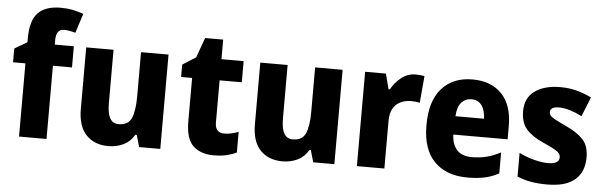

<svg xmlns="http://www.w3.org/2000/svg" viewBox="-49 -934 3508 1113"><g transform="rotate(5 1705.0 -377.5)"><path d="M359 -426H248V0H88V-426H16V-506L89 -549V-570Q89 -676 132.5 -720.5Q176 -765 264 -765Q303 -765 334.5 -758.5Q366 -752 397 -741L361 -628Q346 -632 329.5 -635.5Q313 -639 294 -639Q248 -639 248 -574V-549H359Z M910 -549V0H787L767 -69H759Q735 -28 695.5 -9Q656 10 608 10Q527 10 479 -40Q431 -90 431 -191V-549H590V-238Q590 -180 606 -151Q622 -122 657 -122Q713 -122 731.5 -165.5Q750 -209 750 -290V-549Z M1271 -121Q1292 -121 1312 -125.5Q1332 -130 1354 -138V-18Q1327 -5 1295 2.5Q1263 10 1221 10Q1145 10 1101.5 -31Q1058 -72 1058 -174V-426H994V-498L1071 -547L1113 -663H1218V-549H1347V-426H1218V-180Q1218 -121 1271 -121Z M1923 -549V0H1800L1780 -69H1772Q1748 -28 1708.5 -9Q1669 10 1621 10Q1540 10 1492 -40Q1444 -90 1444 -191V-549H1603V-238Q1603 -180 1619 -151Q1635 -122 1670 -122Q1726 -122 1744.5 -165.5Q1763 -209 1763 -290V-549Z M2348 -559Q2360 -559 2374 -557.5Q2388 -556 2399 -554L2385 -397Q2366 -403 2334 -403Q2302 -403 2274.5 -390.5Q2247 -378 2230.5 -350.5Q2214 -323 2214 -276V0H2054V-549H2175L2198 -460H2206Q2226 -499 2263.5 -529Q2301 -559 2348 -559Z M2678 -559Q2787 -559 2849 -494.5Q2911 -430 2911 -309V-231H2595Q2597 -173 2626.5 -141.5Q2656 -110 2713 -110Q2760 -110 2799 -120Q2838 -130 2880 -152V-30Q2842 -9 2799 0.5Q2756 10 2697 10Q2575 10 2505 -60.5Q2435 -131 2435 -271Q2435 -414 2500.5 -486.5Q2566 -559 2678 -559ZM2682 -444Q2647 -444 2624 -418.5Q2601 -393 2598 -338H2764Q2763 -386 2742.5 -415Q2722 -444 2682 -444Z M3376 -165Q3376 -82 3323 -36Q3270 10 3162 10Q3111 10 3069.5 3Q3028 -4 2987 -21V-159Q3028 -138 3074 -126Q3120 -114 3156 -114Q3221 -114 3221 -153Q3221 -165 3213.5 -175.5Q3206 -186 3183.5 -198.5Q3161 -211 3116 -231Q3051 -260 3018.5 -298Q2986 -336 2986 -402Q2986 -479 3041.5 -519Q3097 -559 3190 -559Q3239 -559 3282 -548Q3325 -537 3371 -515L3326 -402Q3292 -419 3257.5 -430Q3223 -441 3193 -441Q3141 -441 3141 -410Q3141 -398 3148.5 -389Q3156 -380 3177.5 -368.5Q3199 -357 3242 -337Q3305 -308 3340.5 -271.5Q3376 -235 3376 -165Z"/></g></svg>

Font: Noto Sans Armenian SemiCondensed ExtraBold
Style: Regular
Weight: 800
Width: 4
Designer: Monotype Design Team
Foundry: Monotype Imaging Inc.
Version: Version 2.008; ttfautohint (v1.8.4.7-5d5b)